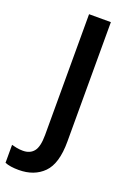

<svg xmlns="http://www.w3.org/2000/svg" viewBox="-241 -772 696 1034"><g transform="rotate(20 107.0 -255.0)"><path d="M10 204Q-14 204 -34 201Q-54 198 -69 192V89Q-55 93 -38.5 96Q-22 99 -4 99Q37 99 58.5 72Q80 45 80 -22V-714H205V-29Q205 97 152 150.5Q99 204 10 204Z"/></g></svg>

Font: Noto Sans Khmer SemiCondensed SemiBold
Style: Regular
Weight: 600
Width: 4
Designer: Danh Hong and the Monotype Design Team
Foundry: Monotype Imaging Inc.
Version: Version 2.004; ttfautohint (v1.8.4.7-5d5b)